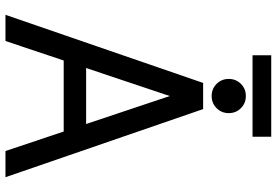

<svg xmlns="http://www.w3.org/2000/svg" viewBox="-175 -837 1012 702"><g transform="rotate(90 331.0 -486.0)"><path d="M148.4 -294.9V-212.9H502.9V-294.9ZM331.1 -600.6 532.2 0H627.9L378.9 -722.7H283.2L34.2 0H129.9ZM268.6 -816.4Q268.6 -790 286.6 -772Q304.7 -753.9 331.1 -753.9Q357.4 -753.9 375.5 -772Q393.6 -790 393.6 -816.4Q393.6 -842.8 375.5 -860.8Q357.4 -878.9 331.1 -878.9Q304.7 -878.9 286.6 -860.8Q268.6 -842.8 268.6 -816.4ZM182.1 -903.3H480V-971.7H182.1Z"/></g></svg>

Font: Giphurs
Style: Regular
Weight: 400
Version: Version 2.010